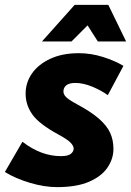

<svg xmlns="http://www.w3.org/2000/svg" viewBox="-47 -755 539 787"><path d="M-27 -50 45 -174Q121 -115 203 -115Q232 -115 243.5 -124.5Q255 -134 255 -146Q255 -157 242 -170.5Q229 -184 190 -205Q113 -247 85.5 -286Q58 -325 58 -371Q58 -417 84.5 -454.5Q111 -492 160 -514.5Q209 -537 276 -537Q326 -537 375 -521.5Q424 -506 459 -485L395 -365Q367 -385 330.5 -400Q294 -415 262 -415Q237 -415 225 -405.5Q213 -396 213 -380Q213 -368 224 -357Q235 -346 268 -328Q326 -297 358.5 -268.5Q391 -240 404.5 -210.5Q418 -181 418 -145Q418 -104 393.5 -68Q369 -32 318 -10Q267 12 187 12Q135 12 76 -5.5Q17 -23 -27 -50ZM125 -585 259 -735H397L470 -585H354L312 -651L246 -585Z"/></svg>

Font: Radio Canada
Style: Bold Italic
Weight: 700
Italic angle: -12°
Designer: Charles Daoud, Etienne Aubert Bonn, Alexandre Saumier Demers, Jacques Le Bailly
Foundry: Radio-Canada
Version: Version 2.104; ttfautohint (v1.8.4.7-5d5b);gftools[0.9.28.de